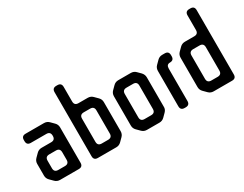

<svg xmlns="http://www.w3.org/2000/svg" viewBox="-76 -1177 2104 1653"><g transform="rotate(-30 975.5 -350.5)"><path d="M103 -12Q123 8 152 8H338Q378 8 378 -32V-383Q378 -412 358 -432L325 -465Q305 -485 276 -485H93Q53 -485 53 -445V-434Q53 -394 93 -394H247Q287 -394 287 -354V-351Q287 -311 247 -311H152Q123 -311 103 -291L71 -259Q50 -238 50 -210V-94Q50 -65 70 -45ZM141 -114V-189Q141 -229 181 -229H247Q287 -229 287 -189V-114Q287 -74 247 -74H181Q141 -74 141 -114Z M528 7H711Q740 7 760 -13L793 -46Q813 -66 813 -95V-383Q813 -412 793 -432L760 -465Q740 -485 711 -485H619Q579 -485 579 -525V-670Q579 -710 539 -710H528Q488 -710 488 -670V-33Q488 7 528 7ZM579 -124V-354Q579 -394 619 -394H682Q722 -394 722 -354V-124Q722 -84 682 -84H619Q579 -84 579 -124Z M966 -11Q986 9 1015 9H1139Q1168 9 1188 -11L1220 -43Q1242 -65 1240 -93V-383Q1240 -411 1220 -433L1188 -465Q1168 -485 1139 -485H1015Q986 -485 966 -465L933 -432Q913 -412 913 -383V-93Q913 -64 933 -44ZM1004 -122V-354Q1004 -394 1044 -394H1109Q1149 -394 1149 -354V-122Q1149 -82 1109 -82H1044Q1004 -82 1004 -122Z M1390 8H1401Q1441 8 1441 -32V-354Q1441 -394 1476 -394Q1516 -394 1516 -434V-445Q1516 -485 1476 -485H1452Q1423 -485 1403 -465L1370 -432Q1350 -412 1350 -383V-32Q1350 8 1390 8Z M1629 -11Q1649 9 1678 9H1861Q1901 9 1901 -31V-670Q1901 -710 1861 -710H1850Q1810 -710 1810 -670V-525Q1810 -485 1770 -485H1678Q1648 -485 1628 -465L1596 -433Q1576 -413 1576 -384V-93Q1576 -64 1596 -44ZM1667 -122V-354Q1667 -394 1707 -394H1770Q1810 -394 1810 -354V-122Q1810 -82 1770 -82H1707Q1667 -82 1667 -122Z"/></g></svg>

Font: WDXL Lubrifont TC
Style: Regular
Weight: 400
Designer: [WDXL Lubrifont] Copyright 2020-2022 (c) NightFurySL2001, Skr-ZERO; [ZCOOL QingKe HuangYou] Copyright 2018-2022 (c) The 
Version: Version 2.001;hotconv 1.1.1;makeotfexe 2.6.0